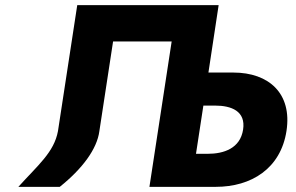

<svg xmlns="http://www.w3.org/2000/svg" viewBox="-20 -723 1143 741"><path d="M784.4 -443 823.8 -703.1H278.1L203.7 -216.9C188.6 -135.3 126.7 -86 50.9 -1.9H210.7C297.9 -71.6 354.6 -148.1 363.5 -216.9L416.4 -562.9H642.5L556.7 -1.9H812.9C949.8 -1.9 1063.4 -72.4 1085.7 -217.8C1107.8 -362.3 1017.8 -443 880.5 -443ZM764.9 -315.5H809.9C872.8 -315.5 929.1 -294.3 918.2 -222.9C907.1 -150.6 844.4 -129.4 781.5 -129.4H736.4Z"/></svg>

Font: Sztylet
Style: BdObl
Weight: 700
Foundry: Cannot Into Space Fonts, PlusOne Fonts
Version: Version 0.12